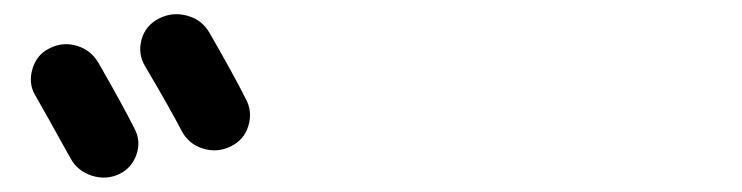

<svg xmlns="http://www.w3.org/2000/svg" viewBox="-20 -858 1040 269"><path d="M79.1 -635.7Q43.9 -699.2 29.3 -724.6Q19.5 -741.2 25.4 -761.2Q31.2 -781.2 48.8 -790Q67.4 -799.8 87.4 -793.9Q107.4 -788.1 118.2 -769.5Q152.3 -710 168 -678.7Q177.7 -661.1 171.4 -642.1Q165 -623 147.5 -614.3Q128.9 -605.5 108.9 -611.8Q88.9 -618.2 79.1 -635.7ZM274.4 -810.5Q308.6 -751 324.2 -719.7Q334 -702.1 328.1 -682.1Q322.3 -662.1 303.2 -652.8Q284.2 -643.6 264.2 -649.9Q244.1 -656.2 234.4 -674.8Q218.8 -705.1 183.6 -764.6Q172.9 -782.2 178.2 -802.2Q183.6 -822.3 202.6 -832Q221.7 -841.8 242.7 -835.9Q263.7 -830.1 274.4 -810.5Z"/></svg>

Font: Rounded Mgen+ 1m medium
Style: Regular
Weight: 500
Designer: [Source Han Sans]
Ryoko NISHIZUKA  (kana & ideographs); Paul D. Hunt (Latin, Greek & Cyrillic); Wenlong ZHANG  (bopomofo
Version: Version 1.059.20150602